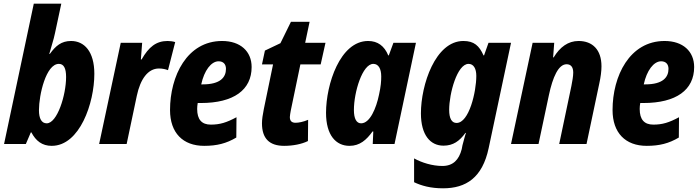

<svg xmlns="http://www.w3.org/2000/svg" viewBox="-20 -780 3792 1040"><path d="M260 10C412 10 491 -222 491 -380C491 -502 436 -558 365 -558C312 -558 281 -531 250 -488H247C254 -516 271 -565 278 -601L312 -760H163L2 0H120L147 -63H150C174 -17 208 10 260 10ZM233 -112C205 -112 191 -138 191 -183C191 -266 229 -434 299 -434C325 -434 338 -411 338 -363C338 -265 290 -112 233 -112Z M517 0H666L721 -261C740 -351 781 -409 841 -409C860 -409 877 -405 890 -400L929 -552C917 -556 901 -558 888 -558C826 -558 786 -526 747 -458H743L750 -548H634Z M1086 10C1155 10 1206 -3 1260 -35L1261 -145C1207 -116 1171 -105 1122 -105C1073 -105 1048 -132 1048 -190C1048 -200 1049 -211 1051 -222H1068C1246 -222 1343 -293 1343 -417C1343 -502 1282 -558 1183 -558C993 -558 901 -368 901 -184C901 -60 971 10 1086 10ZM1070 -323C1086 -398 1124 -448 1164 -448C1190 -448 1204 -432 1204 -407C1204 -361 1173 -323 1079 -323Z M1519 10C1566 10 1614 1 1648 -16L1649 -131C1623 -120 1598 -115 1581 -115C1561 -115 1550 -124 1550 -146C1550 -155 1553 -168 1555 -181L1607 -431H1717L1743 -548H1633L1657 -662H1556L1499 -546L1415 -506L1399 -431H1459L1409 -189C1403 -159 1399 -133 1399 -112C1399 -31 1438 10 1519 10Z M1936 -112C1911 -112 1897 -137 1897 -184C1897 -281 1943 -434 2002 -434C2030 -434 2045 -408 2045 -366C2045 -340 2043 -312 2033 -267C2018 -194 1984 -112 1936 -112ZM1873 10C1929 10 1965 -22 1998 -68H2002L1999 0H2117L2233 -548H2111L2086 -480H2083C2062 -531 2026 -558 1974 -558C1822 -558 1746 -323 1746 -169C1746 -47 1800 10 1873 10Z M2453 -114C2427 -114 2413 -138 2413 -185C2413 -273 2456 -434 2518 -434C2545 -434 2560 -409 2560 -369C2560 -283 2521 -114 2453 -114ZM2380 240C2504 240 2593 183 2627 22L2748 -548H2626L2602 -480H2599C2576 -532 2548 -558 2490 -558C2338 -558 2260 -320 2260 -166C2260 -47 2312 9 2382 9C2435 9 2469 -16 2501 -60H2504C2498 -44 2491 -14 2485 7L2481 28C2466 86 2434 119 2376 119C2322 119 2264 101 2223 78V207C2263 226 2312 240 2380 240Z M2748 0H2897L2953 -264C2974 -363 3005 -432 3049 -432C3072 -432 3085 -417 3085 -387C3085 -367 3080 -340 3075 -314L3009 0H3157L3226 -327C3234 -363 3238 -395 3238 -421C3238 -511 3189 -558 3114 -558C3057 -558 3013 -525 2979 -469H2976L2982 -548H2865Z M3483 10C3552 10 3603 -3 3657 -35L3658 -145C3604 -116 3568 -105 3519 -105C3470 -105 3445 -132 3445 -190C3445 -200 3446 -211 3448 -222H3465C3643 -222 3740 -293 3740 -417C3740 -502 3679 -558 3580 -558C3390 -558 3298 -368 3298 -184C3298 -60 3368 10 3483 10ZM3467 -323C3483 -398 3521 -448 3561 -448C3587 -448 3601 -432 3601 -407C3601 -361 3570 -323 3476 -323Z"/></svg>

Font: Noto Sans Display SemiCondensed Extra
Style: Italic
Weight: 800
Width: 4
Italic angle: -12°
Designer: Monotype Design Team
Foundry: Monotype Imaging Inc.
Version: Version 1.900